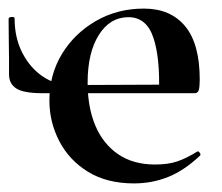

<svg xmlns="http://www.w3.org/2000/svg" viewBox="-24 -415 517 447"><path d="M288 12Q225 12 181 -15Q137 -42 114 -86.5Q91 -131 91 -181Q91 -241 120 -289Q149 -337 199 -366Q249 -395 311 -395Q373 -395 407 -354Q441 -313 441 -230Q441 -214 439 -206Q437 -198 429 -198H346Q349 -280 333 -327.5Q317 -375 275 -375Q232 -375 206 -333.5Q180 -292 180 -223Q180 -165 198 -122.5Q216 -80 251 -56Q286 -32 337 -32Q368 -32 389.5 -39.5Q411 -47 435 -62Q437 -64 440.5 -60Q444 -56 442 -53Q405 -18 367.5 -3Q330 12 288 12ZM75 -198Q31 -198 14 -209Q-3 -220 -3 -242Q-3 -259 -3 -278Q-3 -297 -3.5 -320Q-4 -343 -4 -371Q-4 -375 3 -375.5Q10 -376 10 -372Q10 -327 28 -292Q46 -257 75.5 -237Q105 -217 141 -217L375 -218V-198Z"/></svg>

Font: Cormorant SemiBold
Style: Regular
Weight: 600
Designer: Christian Thalmann (Catharsis Fonts)
Foundry: Catharsis Fonts
Version: Version 4.000